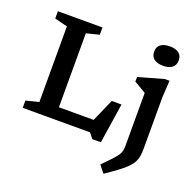

<svg xmlns="http://www.w3.org/2000/svg" viewBox="-162 -909 1337 1315"><g transform="rotate(20 506.5 -252.0)"><path d="M636 38.5H573.5L543 0H210L211 -88.5H564.5L517 -43L609.5 -253L680.5 -252.5ZM284 -627.5V0H52.5V-53L146 -76.5V-627.5L52.5 -651V-704H377.5V-651ZM856 -599Q814.5 -599 790.5 -617Q766.5 -635 766.5 -670Q766.5 -705.5 790.5 -723Q814.5 -740.5 856 -740.5Q898 -740.5 921.8 -723Q945.5 -705.5 945.5 -670Q945.5 -635 921.8 -617Q898 -599 856 -599ZM802.5 -381.5Q797 -385.5 782 -394.2Q767 -403 749.2 -413.2Q731.5 -423.5 716 -432.5V-466L899 -518H934L926.5 -394.5V-20Q926.5 11 922.5 35Q918.5 59 907 80Q895.5 101 873.5 123.2Q851.5 145.5 815.8 172.2Q780 199 726.5 235L684.5 183Q727 140 751 114Q775 88 786 70.8Q797 53.5 799.8 38.5Q802.5 23.5 802.5 2Z"/></g></svg>

Font: Newsreader 7pt Medium
Style: Regular
Weight: 500
Designer: Hugues Gentile
Foundry: Production Type
Version: Version 1.003